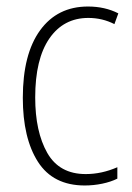

<svg xmlns="http://www.w3.org/2000/svg" viewBox="-20 -559 406 589"><path d="M240 10Q143 10 96.5 -62.5Q50 -135 50 -259Q50 -393 103 -466Q156 -539 250 -539Q302 -539 343 -518L331 -485Q294 -504 251 -504Q175 -504 131.5 -441Q88 -378 88 -260Q88 -155 125 -90Q162 -25 243 -25Q292 -25 340 -46V-11Q320 -1 293.5 4.5Q267 10 240 10Z"/></svg>

Font: Noto Sans Thai Cond ExtLt
Style: Regular
Weight: 200
Width: 3
Designer: Monotype Design Team
Foundry: Monotype Imaging Inc.
Version: Version 2.002; ttfautohint (v1.8.4.7-5d5b)